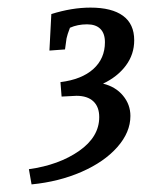

<svg xmlns="http://www.w3.org/2000/svg" viewBox="-20 -751 394 505"><path d="M241 -443Q241 -470 225.5 -484.5Q210 -499 181 -499L142 -497L139 -535Q195 -542 225.5 -569.5Q256 -597 256 -640Q256 -663 244 -675Q232 -687 209 -687Q184 -687 164 -678Q157 -660 155 -650L151 -621L110 -618L115 -714Q169 -731 218 -731Q274 -731 303.5 -709.5Q333 -688 333 -645Q333 -608 311 -578.5Q289 -549 251 -531Q284 -523 303.5 -499.5Q323 -476 323 -446Q323 -403 288.5 -364Q254 -325 194.5 -299Q135 -273 63 -266L56 -306Q135 -317 188 -354Q241 -391 241 -443Z"/></svg>

Font: Andada Pro
Style: Italic
Weight: 400
Italic angle: -7°
Designer: Carolina Giovagnoli
Foundry: Huerta Tipografica
Version: Version 3.005; ttfautohint (v1.8.4)